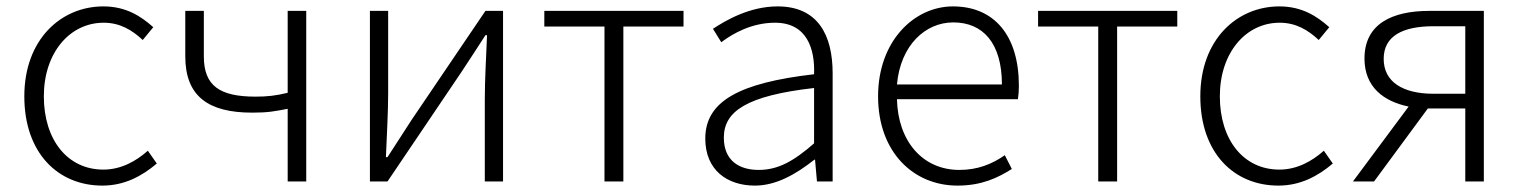

<svg xmlns="http://www.w3.org/2000/svg" viewBox="-20 -567 4757 600"><path d="M300 13C368 13 423 -16 470 -56L442 -96C406 -64 359 -37 303 -37C191 -37 117 -130 117 -266C117 -402 198 -496 304 -496C355 -496 393 -473 426 -442L459 -482C422 -515 375 -547 303 -547C171 -547 56 -444 56 -266C56 -89 161 13 300 13Z M879 0H937V-533H879V-277C842 -268 815 -265 779 -265C666 -265 617 -299 617 -391V-533H559V-391C559 -266 631 -215 768 -215C818 -215 837 -219 879 -227Z M1136 0H1191L1422 -342C1443 -374 1476 -424 1497 -457H1502C1499 -385 1495 -316 1495 -256V0H1552V-533H1497L1266 -192C1245 -159 1212 -109 1191 -76H1186C1189 -148 1193 -219 1193 -276V-533H1136Z M1869 0H1928V-484H2116V-533H1681V-484H1869Z M2339 13C2407 13 2469 -24 2525 -68H2527L2533 0H2582V-338C2582 -456 2537 -547 2410 -547C2323 -547 2249 -504 2208 -477L2234 -435C2271 -463 2330 -496 2402 -496C2502 -496 2527 -414 2524 -335C2289 -308 2184 -250 2184 -134C2184 -35 2253 13 2339 13ZM2351 -36C2291 -36 2242 -64 2242 -137C2242 -219 2313 -268 2524 -292V-119C2460 -63 2411 -36 2351 -36Z M2972 13C3049 13 3099 -12 3142 -39L3120 -82C3080 -54 3035 -36 2978 -36C2863 -36 2786 -126 2783 -257H3161C3163 -270 3164 -284 3164 -299C3164 -456 3087 -547 2958 -547C2837 -547 2724 -439 2724 -266C2724 -91 2835 13 2972 13ZM2783 -303C2794 -426 2872 -497 2959 -497C3052 -497 3111 -432 3111 -303Z M3412 0H3471V-484H3659V-533H3224V-484H3412Z M3975 13C4043 13 4098 -16 4145 -56L4117 -96C4081 -64 4034 -37 3978 -37C3866 -37 3792 -130 3792 -266C3792 -402 3873 -496 3979 -496C4030 -496 4068 -473 4101 -442L4134 -482C4097 -515 4050 -547 3978 -547C3846 -547 3731 -444 3731 -266C3731 -89 3836 13 3975 13Z M4447 -533C4331 -533 4244 -493 4244 -384C4244 -295 4304 -250 4382 -234L4208 0H4274L4442 -228H4559V0H4617V-533ZM4559 -274H4460C4364 -274 4304 -311 4304 -383C4304 -455 4364 -485 4460 -485H4559Z"/></svg>

Font: Spoqa Han Sans Neo Light
Style: Regular
Weight: 300
Designer: [Spoqa Han Sans Neo] Dong-huui Kim  Younghwa Kang  Yujin Lee  [Noto Sans] Ryoko NISHIZUKA  (kana & ideographs); Paul D. 
Foundry: Spoqa (http://www.spoqa-han-sans.com)
Version: Version 1.000